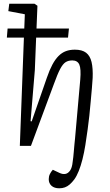

<svg xmlns="http://www.w3.org/2000/svg" viewBox="-20 -787 593 1036"><path d="M109 -584H17L21 -633H111L114 -710L25 -727L30 -767H166L182 -756L177 -633H352L347 -584H175L168 -409L145 -133L151 -132L233 -368Q247 -409 262.5 -438Q278 -467 296 -485Q314 -503 335.5 -511Q357 -519 384 -519Q423 -519 444.5 -502.5Q466 -486 474 -452.5Q482 -419 480 -367Q479 -346 476 -312.5Q473 -279 469.5 -240Q466 -201 462 -162Q458 -123 453 -89Q447 -45 440.5 -4Q434 37 425 72.5Q416 108 405 135.5Q394 163 381 181Q369 197 356.5 208Q344 219 330 224Q316 229 300 229Q273 229 258 215.5Q243 202 243 180Q243 165 249 152.5Q255 140 265 129L301 146Q318 154 332.5 151.5Q347 149 358 133.5Q369 118 372 87Q374 75 375.5 60Q377 45 378.5 28Q380 11 381.5 -6.5Q383 -24 385 -41L413 -357Q418 -416 408 -438.5Q398 -461 370 -461Q349 -461 334 -451.5Q319 -442 304.5 -414.5Q290 -387 271 -334L147 0H87Z"/></svg>

Font: Literata Light
Style: Italic
Weight: 300
Italic angle: -2°
Designer: Latin by Veronika Burian and Jose Scaglione. Greek by Irene Vlachou. Cyrillic by Vera Evstafieva
Foundry: TypeTogether
Version: Version 3.103;gftools[0.9.29]